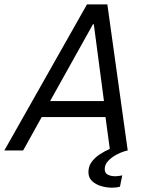

<svg xmlns="http://www.w3.org/2000/svg" viewBox="-39 -688 691 878"><path d="M-19.1 0 358.8 -668H451.9L545.1 0Q522.8 4.6 498.3 16.9Q473.7 29.2 456.8 46.6Q439.9 63.9 439.9 85Q439.9 103.5 454.1 110.8Q468.3 118 489.2 118Q496 118 505.6 116.5Q515.1 115 520.1 114L509.6 165.5Q499.8 168.3 491.4 169.3Q482.9 170.3 474.7 170.3Q448 170.3 422.9 162.8Q397.8 155.4 381.6 139.6Q365.4 123.9 365.4 99.3Q365.4 72.9 379.8 53Q394.2 33 416.8 18.1Q439.4 3.2 463.1 -7L443.4 -152.8H151.8L66.9 0ZM190.2 -225.9H436.4L390 -576.9H386Z"/></svg>

Font: Atkinson Hyperlegible Mono ExtraLight
Style: Italic
Weight: 200
Italic angle: -12°
Monospace: yes
Designer: Elliott Scott, Megan Eiswerth, Linus Boman, Theodore Petrosky, Letters from Sweden
Foundry: Applied Design Works, Letters from Sweden
Version: Version 2.001